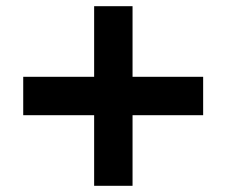

<svg xmlns="http://www.w3.org/2000/svg" viewBox="-20 -600 731 620"><path d="M284 0V-228H55V-352H284V-580H408V-352H636V-228H408V0Z"/></svg>

Font: M PLUS 2
Style: Bold
Weight: 700
Designer: Coji Morishita
Foundry: UNDERFOREST DESIGN
Version: Version 1.001